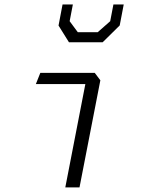

<svg xmlns="http://www.w3.org/2000/svg" viewBox="-20 -818 660 838"><path d="M265 0H327L418 -467.5L393.5 -500H156L136.5 -451H352.5ZM235.5 -706.5 281 -633.5H428L502.5 -707L520 -798.5H475L461 -725.5L406.5 -677.5H319.5L284 -725.5L298 -798.5H253Z"/></svg>

Font: Monaspace Krypton ExtraLight
Style: Italic
Weight: 200
Italic angle: -11°
Designer: Riley Cran & the Lettermatic Team
Foundry: Lettermatic
Version: Version 1.101 (Monaspace Krypton)